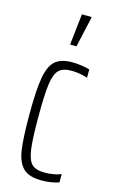

<svg xmlns="http://www.w3.org/2000/svg" viewBox="-115 -774 491 827"><g transform="rotate(15 130.0 -360.0)"><path d="M36 -254Q36 -363 46 -418.5Q56 -474 81.5 -496Q107 -518 157 -518Q176 -518 198 -515Q220 -512 235 -507V-470Q199 -482 162 -482Q124 -482 106.5 -464Q89 -446 82.5 -399.5Q76 -353 76 -256Q76 -155 82.5 -108.5Q89 -62 107 -45Q125 -28 164 -28Q183 -28 203.5 -31.5Q224 -35 237 -41V-4Q203 8 160 8Q104 8 78 -17Q52 -42 44 -95Q36 -148 36 -254ZM128 -589V-594L143 -728H186V-723L156 -589Z"/></g></svg>

Font: Saira Ultra Condensed ExLight
Style: Regular
Weight: 200
Width: 1
Designer: Hector Gatti with collaboration of the Omnibus-Type team
Foundry: Omnibus-Type
Version: Version 1.001; ttfautohint (v1.8)